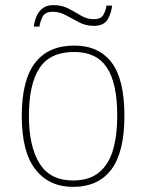

<svg xmlns="http://www.w3.org/2000/svg" viewBox="-20 -720 571 750"><path d="M265 10Q172 10 118.5 -58Q65 -126 65 -267Q65 -407 117 -474.5Q169 -542 270 -542Q365 -542 415.5 -476.5Q466 -411 466 -267Q466 -126 415 -58Q364 10 265 10ZM265 -15Q329 -15 367 -46.5Q405 -78 421.5 -134.5Q438 -191 438 -267Q438 -395 397.5 -456Q357 -517 270 -517Q176 -517 134.5 -454.5Q93 -392 93 -267Q93 -148 134.5 -81.5Q176 -15 265 -15ZM346 -619Q315 -619 288.5 -633Q262 -647 237.5 -660.5Q213 -674 186 -674Q156 -674 146.5 -655Q137 -636 134 -616H112Q114 -634 121.5 -653.5Q129 -673 145 -686.5Q161 -700 188 -700Q222 -700 247.5 -686.5Q273 -673 296.5 -659Q320 -645 346 -645Q374 -645 383.5 -661.5Q393 -678 396 -698H418Q415 -669 400.5 -644Q386 -619 346 -619Z"/></svg>

Font: Noto Serif Myanmar Thin
Style: Regular
Weight: 100
Designer: Ben Mitchell and the Monotype Design Team
Foundry: Monotype Imaging Inc.
Version: Version 2.106; ttfautohint (v1.8.4.7-5d5b)